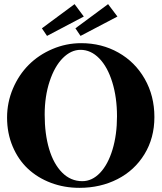

<svg xmlns="http://www.w3.org/2000/svg" viewBox="-20 -882 770 915"><path d="M204.1 -710.9 179.7 -747.1 335.4 -862.3 379.4 -803.2ZM363.8 -710.9 339.4 -747.1 495.1 -862.3 539.6 -803.2ZM358.4 13.2Q286.1 13.2 222.7 -10.7Q159.2 -34.7 113 -77.9Q66.9 -121.1 40.3 -184.1Q13.7 -247.1 13.7 -321.8Q13.7 -394 41.7 -460Q69.8 -525.9 117.2 -573.2Q164.6 -620.6 230 -648.4Q295.4 -676.3 367.2 -676.3Q464.4 -676.3 543.9 -631.6Q623.5 -586.9 669.7 -506.1Q715.8 -425.3 715.8 -324.2Q715.8 -224.6 668.5 -147.2Q621.1 -69.8 539.8 -28.3Q458.5 13.2 358.4 13.2ZM372.1 -18.6Q418.9 -18.6 456.8 -58.3Q494.6 -98.1 516.1 -168.9Q537.6 -239.7 537.6 -327.6Q537.6 -417.5 515.1 -490.2Q492.7 -563 452.9 -603.8Q413.1 -644.5 363.8 -644.5Q318.4 -644.5 279.3 -605.2Q240.2 -565.9 216.6 -494.6Q192.9 -423.3 192.9 -335.9Q192.9 -243.7 214.1 -172.1Q235.4 -100.6 276.1 -59.6Q316.9 -18.6 372.1 -18.6Z"/></svg>

Font: Elstob 18pt
Style: Bold
Weight: 700
Designer: Peter S. Baker
Version: Version 1.015